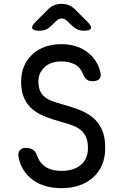

<svg xmlns="http://www.w3.org/2000/svg" viewBox="-20 -970 640 1000"><path d="M412 -585Q398 -621 368 -635.5Q338 -650 300 -650Q244 -650 212 -620Q180 -590 180 -547Q180 -516 189 -496Q198 -476 214.5 -463.5Q231 -451 253 -443Q275 -435 300 -428Q348 -415 389.5 -399.5Q431 -384 462 -359Q493 -334 510.5 -296Q528 -258 528 -199Q528 -151 512 -112.5Q496 -74 466.5 -47Q437 -20 395 -5Q353 10 300 10Q255 10 217 -1Q179 -12 150 -33.5Q121 -55 102 -85.5Q83 -116 76 -155Q73 -174 83 -187Q93 -200 114 -200Q134 -200 149 -192Q164 -184 172 -162Q186 -121 218 -100.5Q250 -80 300 -80Q332 -80 357.5 -88Q383 -96 401 -111Q419 -126 428.5 -148Q438 -170 438 -199Q438 -235 427.5 -257.5Q417 -280 398.5 -294.5Q380 -309 354.5 -318Q329 -327 300 -335Q257 -347 218.5 -361.5Q180 -376 151.5 -399Q123 -422 106.5 -457Q90 -492 90 -545Q90 -589 105 -624.5Q120 -660 147.5 -686Q175 -712 214 -726Q253 -740 300 -740Q340 -740 374 -729.5Q408 -719 434 -699.5Q460 -680 478 -652.5Q496 -625 503 -592Q508 -571 497.5 -559Q487 -547 463 -547Q443 -547 431.5 -556Q420 -565 412 -585ZM187 -810Q153 -810 148 -822Q143 -834 167 -858L230 -921Q245 -936 262 -943Q279 -950 300 -950Q321 -950 338.5 -943Q356 -936 371 -921L435 -857Q458 -834 453.5 -822Q449 -810 416 -810Q399 -810 385 -816Q371 -822 359 -833L330 -860Q316 -874 301 -874Q286 -874 272 -860L245 -834Q233 -822 218.5 -816Q204 -810 187 -810Z"/></svg>

Font: Maple Mono NF
Style: Regular
Weight: 400
Monospace: yes
Designer: subframe7536
Version: Version 7.000